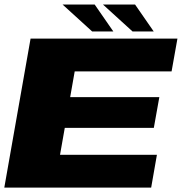

<svg xmlns="http://www.w3.org/2000/svg" viewBox="-28 -850 824 870"><path d="M-8.5 0H657L683 -148.5H244L265.5 -270.5H669L694 -410H290L310.5 -526.5H749.5L776 -675H110.5ZM572.5 -707.5H668.5L584 -829.5H438.5ZM389.5 -707.5H485.5L401 -829.5H255.5Z"/></svg>

Font: Anybody Expanded ExtraBold
Style: Italic
Weight: 800
Width: 7
Italic angle: -10°
Version: Version 1.113;gftools[0.9.25]